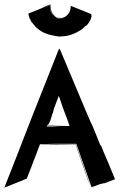

<svg xmlns="http://www.w3.org/2000/svg" viewBox="-90 -848 587 888"><path d="M47 -762C51 -759 48 -761 54 -749L59 -743L63 -738C95 -695 135 -686 183 -679C211 -680 231 -682 258 -695C293 -712 296 -719 303 -726V-725C307 -729 308 -732 308 -730C308 -729 308 -728 310 -730C321 -741 327 -752 332 -766C332 -769 333 -770 334 -774C334 -776 333 -775 333 -776C332 -777 332 -781 332 -783L237 -821C237 -808 235 -800 230 -790C224 -780 214 -770 202 -765C185 -758 171 -764 158 -776C149 -784 141 -798 141 -812C145 -783 170 -757 197 -764C207 -765 214 -773 219 -778C214 -774 208 -765 192 -765C191 -765 182 -765 174 -768C158 -774 146 -794 144 -812L143 -828C109 -815 108 -812 88 -804L76 -799L58 -792L41 -785L46 -765ZM140 -824 141 -818C140 -820 140 -821 140 -823L92 -805ZM191 -764H194C194 -764 194 -764 195 -764H191C179 -763 171 -765 158 -778C158 -778 157 -778 157 -779L158 -778C172 -767 179 -764 191 -764ZM442 -19C386 -157 401 -114 379 -171C375 -178 375 -176 373 -179C360 -211 333 -280 332 -277C332 -277 316 -312 186 -623L185 -619L183 -623C-64 -1 83 -367 -70 20L34 -22L95 -180C156 -180 212 -179 260 -179C328 19 317 -14 329 18C316 -23 277 -135 261 -180C259 -180 239 -181 213 -181L119 -183H263L333 17H334C326 22 355 9 379 1C382 0 375 3 373 5C390 -2 391 -2 384 2C387 0 391 -1 392 -1L389 1ZM177 -264C185 -264 192 -263 198 -263H126L128 -267C131 -274 130 -271 131 -269C132 -273 133 -273 133 -271C133 -272 134 -273 134 -273V-272C142 -288 144 -292 148 -307C148 -308 150 -310 150 -311C150 -313 149 -313 149 -314C152 -320 159 -334 156 -334C159 -340 158 -341 160 -347L182 -405C209 -323 207 -337 232 -265C169 -266 146 -267 130 -268L128 -267C143 -265 185 -264 177 -264ZM185 -181H95C70 -119 69 -117 95 -182C136 -182 165 -181 185 -181Z"/></svg>

Font: HIVNotRetro
Style: Regular
Weight: 400
Designer: Feorag
Foundry: Feorag
Version: Version 1.000;PS 001.000;hotconv 1.0.88;makeotf.lib2.5.64775